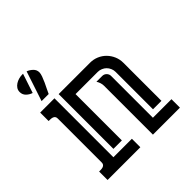

<svg xmlns="http://www.w3.org/2000/svg" viewBox="-168 -755 886 886"><g transform="rotate(-45 275.0 -311.5)"><path d="M214.8 -384.8V-82.5H159.7V-439.9H364.7Q387.2 -439.9 407 -431.4Q426.8 -422.9 441.4 -408Q456.1 -393.1 464.6 -373.3Q473.1 -353.5 473.1 -331.1V-82.5H418V-326.7Q418 -338.4 413.3 -349.1Q408.7 -359.9 400.9 -367.7Q393.1 -375.5 382.3 -380.1Q371.6 -384.8 359.9 -384.8ZM39.1 -439.9H132.3V-55.2H252.9V0H39.1V-55.2Q44.9 -55.2 51.8 -55.4Q58.6 -55.7 64.2 -57.6Q69.8 -59.6 73.5 -64Q77.1 -68.4 77.1 -76.7V-362.8Q77.1 -371.6 73.5 -376Q69.8 -380.4 64.2 -382.3Q58.6 -384.3 52 -384.5Q45.4 -384.8 39.1 -384.8ZM335 -319.3Q335 -329.1 331.8 -338.9Q328.6 -348.6 323.2 -356.9H361.3Q373 -356.9 381.6 -348.4Q390.1 -339.8 390.1 -328.1V-55.2H511.2V0H335ZM129.4 -618.7Q144 -613.3 156 -601.8Q168 -590.3 168 -573.7Q168 -564.9 163.1 -551.3Q158.2 -537.6 151.4 -522.9Q144.5 -508.3 137.7 -494.6Q130.9 -481 127.4 -472.7H81.1ZM109.9 -622.6 78.6 -528.3Q63 -533.2 51 -544.9Q39.1 -556.6 39.1 -573.7Q39.1 -585.9 45.2 -595Q51.3 -604 60.8 -610.1Q70.3 -616.2 81.8 -619.4Q93.3 -622.6 103.5 -622.6Z"/></g></svg>

Font: Isar CAT
Style: Regular
Weight: 400
Designer: Digitized by Peter Wiegel
Foundry: CAT-Fonts, Peter Wiegel
Version: Version 1.000; ttfautohint (v1.3)